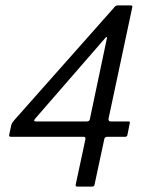

<svg xmlns="http://www.w3.org/2000/svg" viewBox="-20 -693 536 713"><path d="M267 0Q260 0 261 -7L297 -175Q299 -185 290 -185H20Q13 -185 14 -192L22 -229Q24 -235 27.5 -240Q31 -245 34 -248L402 -663Q406 -669 410 -671Q414 -673 417 -673H465Q470 -673 471 -671Q472 -669 471 -665L383 -252Q382 -242 391 -242H458Q463 -242 462 -236L453 -191Q451 -185 445 -185H379Q368 -185 367 -175L331 -7Q330 0 322 0ZM114 -242H302Q313 -242 314 -252L377 -551Q378 -555 376 -555.5Q374 -556 371 -552L112 -254Q101 -242 114 -242Z"/></svg>

Font: Glory
Style: Italic
Weight: 400
Italic angle: -12°
Designer: Robert Leuschke
Foundry: Robert Leuschke
Version: Version 1.011